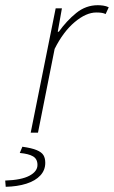

<svg xmlns="http://www.w3.org/2000/svg" viewBox="-74 -510 438 738"><path d="M44 0 140 -478H164L148 -388H152Q182 -430 219 -460Q256 -490 302 -490Q311 -490 322.5 -488.5Q334 -487 344 -482L332 -456Q326 -459 318 -460.5Q310 -462 296 -462Q257 -462 213 -425Q169 -388 136 -322L72 0ZM-52 208 -54 184Q8 182 39 165.5Q70 149 70 124Q70 101 53 91Q36 81 2 78L12 54Q48 59 67 67Q86 75 93 86.5Q100 98 100 116Q100 144 81 164.5Q62 185 27.5 196Q-7 207 -52 208Z"/></svg>

Font: Source Sans 3
Style: Italic
Weight: 200
Italic angle: -11°
Designer: Paul D. Hunt
Foundry: Adobe
Version: Version 3.046;hotconv 1.0.118;makeotfexe 2.5.65603